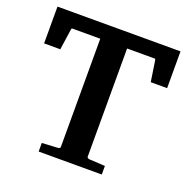

<svg xmlns="http://www.w3.org/2000/svg" viewBox="-121 -787 890 903"><g transform="rotate(20 324.0 -335.5)"><path d="M549.8 -486.8 534.2 -590.3Q532.7 -597.7 529.8 -597.7H391.1V-57.1Q391.1 -53.2 393.6 -50.8Q396 -48.3 401.9 -47.4L481.9 -43V0H166V-43L246.6 -47.4Q250 -47.9 252.2 -49.1Q254.4 -50.3 255.4 -52Q256.3 -53.7 256.6 -54.9Q256.8 -56.2 256.8 -57.1V-597.7H117.2Q112.8 -597.7 112.3 -591.3L97.2 -486.8H16.1V-670.9H631.8V-486.8Z"/></g></svg>

Font: TAML ThiruValluvar
Style: Bold
Weight: 400
Version: Version 0.271; dev 7ad24fM